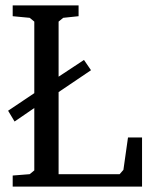

<svg xmlns="http://www.w3.org/2000/svg" viewBox="-20 -691 560 711"><path d="M10 -281 107 -346V-611L90 -625L27 -631V-671H271V-631L214 -625L197 -611V-407L291 -469L317 -431L197 -350V-46H423L437 -62L454 -182H506V0H27V-41L90 -46L107 -60V-291L34 -241Z"/></svg>

Font: Khartiya
Style: Regular
Weight: 500
Version: Version 1.0.1